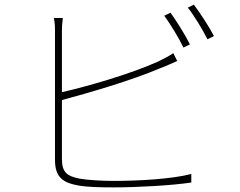

<svg xmlns="http://www.w3.org/2000/svg" viewBox="-20 -812 1040 831"><path d="M802 -620C780 -664 743 -722 718 -757L691 -744C718 -707 755 -646 774 -606ZM248 -379C361 -409 550 -464 674 -517C701 -527 728 -540 747 -548L730 -582C713 -570 688 -557 663 -545C542 -491 362 -439 248 -413V-676C248 -703 250 -717 252 -734H213C217 -717 218 -701 218 -676V-120C218 -44 253 -21 320 -9C360 -2 418 -1 472 -1C580 -1 729 -10 808 -22V-59C724 -37 579 -29 472 -29C418 -29 356 -33 323 -39C271 -50 248 -65 248 -124ZM793 -779C822 -742 855 -687 878 -642L906 -656C886 -695 846 -756 819 -792Z"/></svg>

Font: Source Han Sans CN ExtraLight
Style: Regular
Weight: 250
Designer: Ryoko NISHIZUKA (kana & ideographs); Paul D. Hunt (Latin, Greek & Cyrillic); Wenlong ZHANG (bopomofo); Sandoll Communica
Foundry: Adobe Systems Incorporated
Version: Version 1.004;PS 1.004;hotconv 16.6.51;makeotf.lib2.5.65220